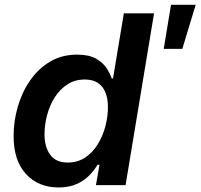

<svg xmlns="http://www.w3.org/2000/svg" viewBox="-20 -784 849 813"><path d="M228 9.8Q142.6 9.8 90.1 -47.1Q37.6 -104 37.6 -207.5Q37.6 -271 55.4 -332.5Q73.2 -394 107.9 -443.8Q142.6 -493.7 192.4 -523.2Q242.2 -552.7 306.6 -552.7Q356.9 -552.7 386.7 -535.6Q416.5 -518.6 431.6 -494.9Q446.8 -471.2 453.1 -451.7H458.5L504.4 -727.5H632.3L511.7 0H386.2L401.4 -86.4H393.1Q379.9 -64 358.4 -41.7Q336.9 -19.5 304.9 -4.9Q272.9 9.8 228 9.8ZM266.6 -95.7Q308.6 -95.7 340.6 -116.9Q372.6 -138.2 394 -173.1Q415.5 -208 426.3 -249.5Q437 -291 437 -330.6Q437 -385.3 412.6 -416.3Q388.2 -447.3 338.9 -447.3Q296.9 -447.3 264.9 -426.3Q232.9 -405.3 211.4 -371.1Q189.9 -336.9 179.2 -295.9Q168.5 -254.9 168.5 -214.8Q168.5 -161.6 192.6 -128.7Q216.8 -95.7 266.6 -95.7ZM673.3 -577.1 704.1 -763.7H808.6L752 -577.1Z"/></svg>

Font: Inter Semi Bold
Style: Italic
Weight: 600
Italic angle: -9.39999°
Designer: Rasmus Andersson
Foundry: rsms
Version: Version 4.000;git-3c8e0fc